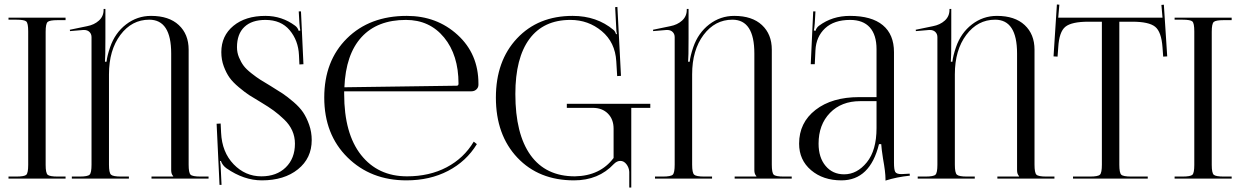

<svg xmlns="http://www.w3.org/2000/svg" viewBox="-20 -798 5534 858"><path d="M18 0V-9H53Q89 -9 97.5 -17Q106 -25 106 -61V-658Q106 -694 97.5 -702Q89 -710 53 -710H18V-719H273V-708H238Q202 -708 193 -700Q184 -692 184 -656V-61Q184 -25 193 -17Q202 -9 238 -9H273V0Z M301 0V-9H336Q372 -9 380.5 -17.5Q389 -26 389 -62V-632Q389 -646 380 -655Q371 -664 356 -664Q354 -664 352 -664L293 -659L292 -665L369 -681Q401 -687 422 -706Q443 -725 443 -754V-758H451V-627Q451 -540 449 -522H456Q459 -549 472 -587Q494 -651 543.5 -689Q593 -727 655 -727Q735 -727 779 -686Q823 -645 823 -576V-62Q823 -26 831.5 -17.5Q840 -9 876 -9H912V0H657V-9H754V-11Q745 -20 745 -37V-559Q745 -710 647 -710Q569 -710 518 -642Q467 -574 467 -466V-62Q467 -26 476 -17.5Q485 -9 521 -9H556V0Z M948 -245 966 -246 968 -205Q972 -118 1024 -64Q1076 -10 1148 -10Q1216 -10 1257 -50Q1298 -90 1298 -156Q1298 -187 1286 -214Q1274 -241 1250 -264Q1226 -287 1203.5 -303.5Q1181 -320 1146 -341Q1112 -361 1093.5 -373Q1075 -385 1047.5 -408Q1020 -431 1005.5 -451.5Q991 -472 980 -501.5Q969 -531 969 -565Q969 -638 1023 -682.5Q1077 -727 1166 -727Q1240 -727 1299 -683Q1310 -675 1315 -660L1322 -662Q1320 -670 1318 -694L1315 -747H1325L1336 -511L1318 -510L1316 -552Q1313 -617 1274.5 -663Q1236 -709 1166 -709Q1105 -709 1072 -677.5Q1039 -646 1039 -587Q1039 -563 1048 -541.5Q1057 -520 1068.5 -504.5Q1080 -489 1103.5 -470.5Q1127 -452 1143 -442Q1159 -432 1189 -414Q1222 -394 1243 -380Q1264 -366 1291.5 -342.5Q1319 -319 1334.5 -296Q1350 -273 1361.5 -240.5Q1373 -208 1373 -172Q1373 -91 1311.5 -41.5Q1250 8 1150 8Q1070 8 992 -46Q974 -59 967 -79L963 -78Q966 -65 967 -35L970 28H961Z M1518 -390Q1518 -384 1518 -378Q1518 -201 1593.5 -105.5Q1669 -10 1799 -10Q1899 -10 1976 -50.5Q2053 -91 2097 -165L2111 -154Q2064 -77 1982.5 -34.5Q1901 8 1796 8Q1637 8 1533 -94.5Q1429 -197 1429 -362Q1429 -526 1530.5 -626.5Q1632 -727 1798 -727Q1932 -727 2025 -642Q2118 -557 2118 -424V-419Q2118 -407 2109 -398.5Q2100 -390 2087 -390ZM1519 -408 2021 -415Q2029 -415 2029 -424Q2029 -552 1964.5 -630.5Q1900 -709 1794 -709Q1666 -709 1595.5 -632Q1525 -555 1519 -408Z M2801 40H2792V-30Q2791 -49 2779.5 -64Q2768 -79 2752 -79Q2737 -79 2723 -65Q2655 8 2545 8Q2388 8 2292 -93.5Q2196 -195 2196 -362Q2196 -526 2290.5 -626.5Q2385 -727 2539 -727Q2647 -727 2722 -664Q2729 -658 2733 -645L2737 -646Q2734 -658 2734 -669L2729 -766L2739 -767L2755 -459L2738 -458L2734 -524Q2729 -609 2669 -659Q2609 -709 2529 -709Q2409 -709 2346 -624Q2283 -539 2283 -378Q2283 -199 2351 -104.5Q2419 -10 2549 -10Q2662 -12 2722 -92V-223Q2722 -265 2696.5 -290.5Q2671 -316 2629 -316H2513V-334H2886V-316H2801V-234Z M2907 0V-9H2942Q2978 -9 2986.5 -17.5Q2995 -26 2995 -62V-632Q2995 -646 2986 -655Q2977 -664 2962 -664Q2960 -664 2958 -664L2899 -659L2898 -665L2975 -681Q3007 -687 3028 -706Q3049 -725 3049 -754V-758H3057V-627Q3057 -540 3055 -522H3062Q3065 -549 3078 -587Q3100 -651 3149.5 -689Q3199 -727 3261 -727Q3341 -727 3385 -686Q3429 -645 3429 -576V-62Q3429 -26 3437.5 -17.5Q3446 -9 3482 -9H3518V0H3263V-9H3360V-11Q3351 -20 3351 -37V-559Q3351 -710 3253 -710Q3175 -710 3124 -642Q3073 -574 3073 -466V-62Q3073 -26 3082 -17.5Q3091 -9 3127 -9H3162V0Z M3897 -364V-578Q3897 -642 3867 -675.5Q3837 -709 3779 -709Q3707 -709 3667 -671.5Q3627 -634 3624 -573L3621 -511H3603L3614 -747H3624L3621 -694Q3619 -670 3617 -662L3624 -660Q3629 -675 3640 -683Q3699 -727 3778 -727Q3875 -727 3925 -685.5Q3975 -644 3975 -565V-71Q3975 -40 3980.5 -30Q3986 -20 4008 -20L4028 -21L4045 -22L4046 -13Q3987 -7 3937 9V1Q3937 -29 3926 -89Q3919 -134 3918 -154H3908Q3868 8 3740 8Q3658 8 3604.5 -37.5Q3551 -83 3551 -156Q3551 -250 3624.5 -307Q3698 -364 3819 -364ZM3897 -346H3824Q3740 -346 3689 -293.5Q3638 -241 3638 -156Q3638 -94 3669.5 -56.5Q3701 -19 3752 -19Q3810 -19 3853.5 -72.5Q3897 -126 3897 -226Z M4081 0V-9H4116Q4152 -9 4160.5 -17.5Q4169 -26 4169 -62V-632Q4169 -646 4160 -655Q4151 -664 4136 -664Q4134 -664 4132 -664L4073 -659L4072 -665L4149 -681Q4181 -687 4202 -706Q4223 -725 4223 -754V-758H4231V-627Q4231 -540 4229 -522H4236Q4239 -549 4252 -587Q4274 -651 4323.5 -689Q4373 -727 4435 -727Q4515 -727 4559 -686Q4603 -645 4603 -576V-62Q4603 -26 4611.5 -17.5Q4620 -9 4656 -9H4692V0H4437V-9H4534V-11Q4525 -20 4525 -37V-559Q4525 -710 4427 -710Q4349 -710 4298 -642Q4247 -574 4247 -466V-62Q4247 -26 4256 -17.5Q4265 -9 4301 -9H4336V0Z M4775 0V-9H4851Q4887 -9 4895.5 -17.5Q4904 -26 4904 -62V-701H4844Q4769 -701 4741 -678.5Q4713 -656 4709 -586L4706 -545L4688 -546L4703 -778L4714 -777L4709 -719H5175L5170 -776L5181 -777L5196 -546L5178 -545L5175 -586Q5170 -656 5142 -678.5Q5114 -701 5040 -701H4982V-62Q4982 -26 4990.5 -17.5Q4999 -9 5035 -9H5109V0Z M5229 0V-9H5264Q5300 -9 5308.5 -17Q5317 -25 5317 -61V-658Q5317 -694 5308.5 -702Q5300 -710 5264 -710H5229V-719H5484V-708H5449Q5413 -708 5404 -700Q5395 -692 5395 -656V-61Q5395 -25 5404 -17Q5413 -9 5449 -9H5484V0Z"/></svg>

Font: FoglihtenNo06
Style: Regular
Weight: 500
Designer: gluk (gluksza@wp.pl)
Foundry: gluk (gluksza@wp.pl)
Version: Version 0.76